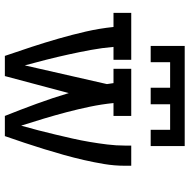

<svg xmlns="http://www.w3.org/2000/svg" viewBox="-15 -765 780 790"><g transform="rotate(90 375.0 -370.0)"><path d="M169 -600V-740H581V-600H514V-680H409V-600H341V-680H236V-600ZM210 0Q191 -55 173 -110Q155 -165 139 -220.5Q123 -276 110 -332.5Q97 -389 91 -447H33V-520H226V-447H173Q177 -400 185.5 -354Q194 -308 204 -262.5Q214 -217 225.5 -171.5Q237 -126 249 -82L326 -420Q325 -427 324 -433.5Q323 -440 322 -447H263V-520H457V-447H404Q409 -398 419 -350Q429 -302 441.5 -254.5Q454 -207 468 -160.5Q482 -114 497 -67Q507 -102 516 -137Q525 -172 533.5 -207.5Q542 -243 550 -278.5Q558 -314 564 -349.5Q570 -385 574.5 -421.5Q579 -458 579 -494V-520H662V-494Q662 -451 655 -409Q648 -367 638.5 -325.5Q629 -284 617.5 -243Q606 -202 593.5 -161.5Q581 -121 567.5 -80.5Q554 -40 540 0H457Q431 -65 407 -130.5Q383 -196 363 -263L293 0Z"/></g></svg>

Font: Iosevka Plex Etoile
Style: Regular
Weight: 400
Designer: Belleve Invis
Foundry: Belleve Invis
Version: Version 25.1.1; ttfautohint (v1.8.4)